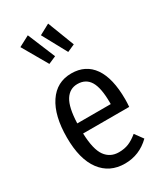

<svg xmlns="http://www.w3.org/2000/svg" viewBox="-206 -907 864 1004"><g transform="rotate(-30 226.0 -405.5)"><path d="M205.1 -657.2 159.2 -637.2 71.8 -789.1 136.2 -823.2ZM320.8 -662.1 275.9 -642.1 195.8 -789.1 258.8 -823.2ZM410.2 -278.8Q410.2 -258.3 408.2 -233.9H129.9Q133.3 -136.2 162.6 -95.7Q191.9 -55.2 244.1 -55.2Q277.3 -55.2 303.5 -65.9Q329.6 -76.7 357.9 -100.1L394 -50.8Q329.6 12.2 242.2 12.2Q149.9 12.2 97.9 -57.4Q45.9 -127 45.9 -257.8Q45.9 -389.2 95.2 -463.1Q144.5 -537.1 232.9 -537.1Q318.8 -537.1 364.5 -471.7Q410.2 -406.2 410.2 -278.8ZM332 -294.9V-304.2Q332 -392.1 307.9 -432.6Q283.7 -473.1 232.9 -473.1Q186 -473.1 159.7 -431.6Q133.3 -390.1 129.9 -294.9Z"/></g></svg>

Font: Fira Sans Compressed Book
Style: Regular
Weight: 350
Width: 1
Designer: Carrois Corporate & Edenspiekermann AG
Foundry: Carrois Corporate GbR & Edenspiekermann AG
Version: Version 4.203;PS 004.203;hotconv 1.0.88;makeotf.lib2.5.64775